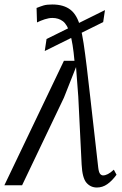

<svg xmlns="http://www.w3.org/2000/svg" viewBox="-50 -826 544 856"><path d="M382 10Q354 10 335.5 -11.2Q317 -32.5 314 -92L299 -395L289 -527L235 -390.5L48.5 0H-30.5L235 -555H282Q275 -634.5 262.5 -675.5Q250 -716.5 230.5 -731.2Q211 -746 183.5 -746Q168 -746 149.5 -740Q131 -734 115 -726L113 -790.5Q130.5 -797.5 144.5 -801.8Q158.5 -806 183 -806Q234 -806 264.2 -782.5Q294.5 -759 308.5 -704Q316 -677 322.8 -632.5Q329.5 -588 336.8 -527.5Q344 -467 352.5 -391.5L388 -78.5Q390.5 -58 396.2 -51Q402 -44 409.5 -44Q419.5 -44 431.2 -50Q443 -56 457.5 -69.5L469.5 -47Q449.5 -19.5 428.2 -4.8Q407 10 382 10ZM149.5 -598.5 157.5 -652 418 -781 410 -727.5Z"/></svg>

Font: Merriweather Light 18pt Light
Style: Italic
Weight: 300
Italic angle: -7.8°
Version: Version 2.101